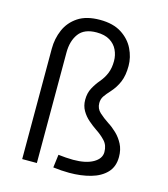

<svg xmlns="http://www.w3.org/2000/svg" viewBox="-112 -840 815 933"><g transform="rotate(15 295.0 -373.5)"><path d="M241.9 0Q262.4 2.6 282.8 4Q303.2 5.4 322.8 5.4Q382.4 5.4 430.9 -8.3Q479.5 -22 508.3 -52.1Q537.1 -82.3 537.1 -131.3Q537.1 -168.3 522.7 -195.8Q508.3 -223.4 487.1 -243.6Q466 -263.8 444.8 -277Q417.4 -295 397 -313.7Q376.7 -332.3 376.7 -360.1Q376.7 -379.9 386.9 -395.2Q397.2 -410.4 415.4 -430Q439.9 -457 453.7 -489.8Q467.6 -522.7 467.6 -570.6Q467.6 -614.4 447.4 -655.7Q427.3 -697.1 385.1 -724.3Q342.8 -751.5 276.3 -751.5Q208.1 -751.5 166.1 -723.6Q124 -695.6 104.7 -650.8Q85.4 -605.9 85.4 -555.5V0H159.2V-555.5Q159.2 -614 186.6 -651.1Q213.9 -688.2 276.3 -688.2Q317.1 -688.2 343 -672.3Q368.8 -656.4 380.9 -630.6Q393.1 -604.8 393.1 -575.3Q393.1 -540.2 382.3 -513.6Q371.5 -487.1 352.1 -464.3Q333.9 -443 320.2 -417.4Q306.4 -391.8 306.4 -358.2Q306.4 -327.5 320.2 -303.8Q333.9 -280.2 354.6 -262.3Q375.2 -244.4 395.8 -230.5Q422.2 -213.3 442.3 -191.8Q462.5 -170.3 462.5 -136.2Q462.5 -102.8 425.6 -81.7Q388.8 -60.6 325 -60.6Q307.6 -60.6 288 -62.1Q268.5 -63.7 250.2 -65.7Z"/></g></svg>

Font: Estedad-FD VF
Style: Regular
Weight: 100
Designer: Amin Abedi
Version: Version 7.3